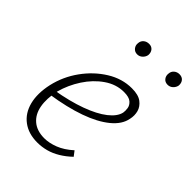

<svg xmlns="http://www.w3.org/2000/svg" viewBox="-179 -678 771 771"><g transform="rotate(45 206.0 -293.0)"><path d="M172 6Q122 6 88.5 -19Q55 -44 43.5 -89Q32 -134 45 -193Q59 -254 95.5 -304.5Q132 -355 182 -386Q232 -417 287 -417Q324 -417 343 -402.5Q362 -388 367.5 -367.5Q373 -347 368 -325Q361 -287 322.5 -255.5Q284 -224 220.5 -201.5Q157 -179 71 -166L72 -191Q148 -204 204 -224.5Q260 -245 292.5 -270.5Q325 -296 331 -323Q333 -334 331 -348Q329 -362 316.5 -373Q304 -384 275 -384Q231 -384 192 -357Q153 -330 125 -287Q97 -244 84 -196Q73 -145 80 -107Q87 -69 112.5 -47.5Q138 -26 180 -26Q207 -26 238 -38Q269 -50 300 -78L316 -57Q294 -36 270 -21.5Q246 -7 221.5 -0.5Q197 6 172 6ZM205 -528Q191 -528 182.5 -538.5Q174 -549 176 -563Q177 -576 186.5 -584Q196 -592 210 -592Q224 -592 232 -582.5Q240 -573 239 -558Q237 -546 227.5 -537Q218 -528 205 -528ZM378 -528Q363 -528 355 -538.5Q347 -549 349 -563Q350 -576 359.5 -584Q369 -592 382 -592Q397 -592 405 -582.5Q413 -573 412 -558Q410 -546 400.5 -537Q391 -528 378 -528Z"/></g></svg>

Font: Ysabeau Office ExtraLight
Style: Italic
Weight: 250
Italic angle: -12°
Designer: Christian Thalmann (Catharsis Fonts)
Version: Version 2.001;gftools[0.9.30]; featfreeze: tnum,lnum,ss02